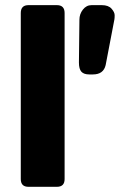

<svg xmlns="http://www.w3.org/2000/svg" viewBox="-20 -720 462 740"><path d="M60.1 -29.8V-669.9Q60.1 -700.2 89.8 -700.2H199.2Q229 -700.2 229 -669.9V-29.8Q229 0 199.2 0H89.8Q60.1 0 60.1 -29.8ZM284.2 -479 286.1 -644Q286.1 -666 299.6 -683.1Q313 -700.2 333 -700.2H372.1Q397.9 -700.2 409.9 -686.5Q421.9 -672.9 421.9 -661.4Q421.9 -649.9 420.9 -645L387.2 -469.2Q378.9 -433.1 337.9 -433.1H324.2Q303.2 -433.1 293.7 -443.6Q284.2 -454.1 284.2 -479Z"/></svg>

Font: Days One
Style: Regular
Weight: 400
Designer: Alexander Kalachev, Alexey Maslov, Jovanny Lemonad
Foundry: Alexander Kalachev, Alexey Maslov, Jovanny Lemonad
Version: Version 1.002